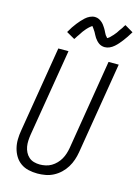

<svg xmlns="http://www.w3.org/2000/svg" viewBox="-142 -1046 812 1130"><g transform="rotate(15 264.0 -481.0)"><path d="M202 8Q174 8 147.5 2Q121 -4 100 -19Q79 -34 65.5 -56Q52 -78 45.5 -104Q39 -130 39.5 -157.5Q40 -185 45 -213L131 -735H193L105 -204Q102 -185 101 -166Q100 -147 103 -129.5Q106 -112 114 -96Q122 -80 135 -68.5Q148 -57 165.5 -52Q183 -47 202 -47Q219 -47 237.5 -51Q256 -55 272 -64.5Q288 -74 301.5 -88Q315 -102 324 -118Q333 -134 338.5 -151.5Q344 -169 347 -186L437 -735H499L407 -177Q403 -153 395 -129Q387 -105 373.5 -83Q360 -61 341 -43Q322 -25 299 -13Q276 -1 251 3.5Q226 8 202 8ZM392 -813Q382 -813 372.5 -816Q363 -819 355.5 -824.5Q348 -830 341.5 -837Q335 -844 329.5 -852Q324 -860 320.5 -867.5Q317 -875 311.5 -884.5Q306 -894 300.5 -901Q295 -908 291 -914Q289 -914 286 -911.5Q283 -909 279.5 -906.5Q276 -904 272.5 -900.5Q269 -897 267 -895Q265 -893 262.5 -890.5Q260 -888 258 -885.5Q256 -883 254 -880.5Q252 -878 249.5 -875Q247 -872 244.5 -869Q242 -866 240 -862.5Q238 -859 235.5 -855.5Q233 -852 230.5 -848Q228 -844 225 -840Q222 -836 219 -831.5Q216 -827 213.5 -822.5Q211 -818 207 -813L156 -842Q166 -860 176 -875Q186 -890 196 -902.5Q206 -915 214.5 -924.5Q223 -934 235 -945Q247 -956 262 -963Q277 -970 292 -970Q299 -970 305 -968.5Q311 -967 316.5 -964.5Q322 -962 327.5 -958Q333 -954 337.5 -950Q342 -946 346 -941Q350 -936 353.5 -930.5Q357 -925 360.5 -920Q364 -915 366.5 -909.5Q369 -904 372.5 -897.5Q376 -891 379 -885.5Q382 -880 386 -876.5Q390 -873 392 -868Q394 -869 397.5 -871Q401 -873 404 -875.5Q407 -878 411 -882Q415 -886 416.5 -888Q418 -890 420.5 -892Q423 -894 425 -896.5Q427 -899 429 -901.5Q431 -904 433.5 -907Q436 -910 438.5 -913Q441 -916 443 -919.5Q445 -923 447.5 -926.5Q450 -930 452.5 -934Q455 -938 458.5 -942Q462 -946 464.5 -950.5Q467 -955 470 -960Q473 -965 477 -970L528 -940Q517 -922 507 -907Q497 -892 487.5 -880Q478 -868 469.5 -858Q461 -848 448.5 -837Q436 -826 421.5 -819.5Q407 -813 392 -813Z"/></g></svg>

Font: Iosevka Curly Light
Style: Italic
Weight: 300
Italic angle: -9°
Monospace: yes
Designer: Belleve Invis
Foundry: Belleve Invis
Version: Version 22.1.2; ttfautohint (v1.8.4)